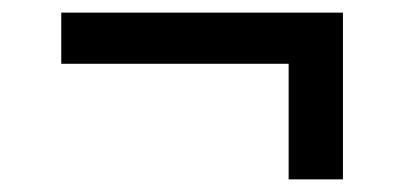

<svg xmlns="http://www.w3.org/2000/svg" viewBox="-20 -436 640 304"><path d="M77 -335V-416H523V-152H437V-335Z"/></svg>

Font: Moralerspace Krypton JPDOC
Style: Regular
Weight: 400
Version: v0.0.6; ttfautohint (v1.8.4.7-5d5b-dirty) -l 6 -r 45 -G 200 